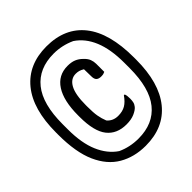

<svg xmlns="http://www.w3.org/2000/svg" viewBox="-199 -849 997 997"><g transform="rotate(-45 300.0 -350.0)"><path d="M300 -715Q436 -715 508.5 -623.5Q581 -532 581 -353V-337Q581 -167 507.5 -76Q434 15 300 15Q217 15 153.5 -22Q90 -59 54.5 -138.5Q19 -218 19 -347V-363Q19 -534 93 -624.5Q167 -715 300 -715ZM300 -662Q191 -662 132.5 -589.5Q74 -517 74 -370V-331Q74 -231 102.5 -164.5Q131 -98 183 -63Q237 -38 300 -38Q409 -38 467.5 -110.5Q526 -183 526 -330V-369Q526 -468 498.5 -534.5Q471 -601 418 -636Q361 -662 300 -662ZM306 -566Q334 -566 353.5 -558Q373 -550 390 -533Q407 -517 413 -501Q419 -485 419 -468V-409Q413 -406 407 -404.5Q401 -403 391 -403Q373 -403 364 -411.5Q355 -420 355 -440Q355 -456 354.5 -468Q354 -480 354 -493Q341 -501 330.5 -504Q320 -507 307 -507Q270 -507 249.5 -469.5Q229 -432 229 -354V-343Q229 -300 233.5 -274Q238 -248 248 -223Q271 -196 309 -196Q341 -196 363 -209Q385 -222 405 -251H411Q414 -244 415 -234.5Q416 -225 416 -215Q416 -202 413.5 -190.5Q411 -179 402 -168Q391 -155 367 -144.5Q343 -134 308 -134Q238 -134 200.5 -181Q163 -228 163 -334V-345Q163 -452 200 -509Q237 -566 306 -566Z"/></g></svg>

Font: Recursive Sn Csl St
Style: Regular
Weight: 400
Version: Version 1.079;hotconv 1.0.112;makeotfexe 2.5.65598; ttfautoh